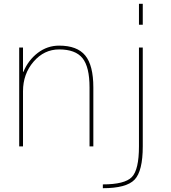

<svg xmlns="http://www.w3.org/2000/svg" viewBox="-20 -770 902 1010"><path d="M101 -392H103Q129 -454 179 -492Q229 -530 291 -530Q386 -530 428.5 -478Q471 -426 471 -310V0H451V-310Q451 -418 414 -464Q377 -510 291 -510Q212 -510 156.5 -445.5Q101 -381 101 -290V0H81V-520H101ZM711 -640V-750H731V-640ZM521 220V200Q636 200 673.5 161.5Q711 123 711 0V-520H731V0Q731 130 688 175Q645 220 521 220Z"/></svg>

Font: M PLUS 1p Thin
Style: Regular
Weight: 250
Version: Version 1.062